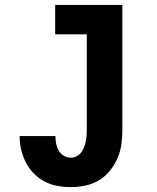

<svg xmlns="http://www.w3.org/2000/svg" viewBox="-20 -755 640 783"><path d="M269 8Q241 8 213.5 3Q186 -2 161.5 -15Q137 -28 117.5 -48Q98 -68 85.5 -92.5Q73 -117 66.5 -144.5Q60 -172 60 -200H206Q206 -184 209 -169Q212 -154 219.5 -141Q227 -128 240 -120Q253 -112 269 -112Q281 -112 292 -117.5Q303 -123 310.5 -132.5Q318 -142 322.5 -153.5Q327 -165 329.5 -177Q332 -189 333 -201.5Q334 -214 334 -226V-615H205V-735H479V-226Q479 -196 475 -166.5Q471 -137 459 -109.5Q447 -82 428 -58.5Q409 -35 383 -19.5Q357 -4 327.5 2Q298 8 269 8Z"/></svg>

Font: Iosevka Etoile Heavy
Style: Regular
Weight: 900
Designer: Belleve Invis
Foundry: Belleve Invis
Version: Version 22.1.2; ttfautohint (v1.8.4)